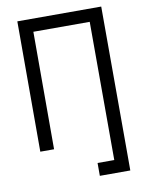

<svg xmlns="http://www.w3.org/2000/svg" viewBox="-96 -778 792 1030"><g transform="rotate(-10 300.0 -263.5)"><path d="M71 0V-710H528L529 113V183H363V113H454L453 -640H146V0Z"/></g></svg>

Font: Orbit
Style: Regular
Weight: 400
Designer: Sooun Cho
Foundry: JAMO
Version: Version 1.000; ttfautohint (v1.8.4.7-5d5b);gftools[0.9.29]